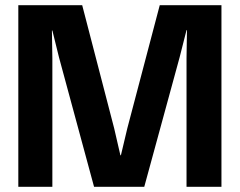

<svg xmlns="http://www.w3.org/2000/svg" viewBox="-20 -720 924 740"><path d="M833.5 0H698.9V-496.4L700.6 -603.7L698.9 -604L672.5 -499.9L536 0H342.5L207.5 -498.5L181.8 -602.5L180.1 -602.3L181.8 -494.9V0H50.6V-700H296.8L420 -225.5L444 -121.5H446L470.7 -225.5L595.7 -700H833.5Z"/></svg>

Font: TASA Explorer VF
Style: Regular
Weight: 400
Designer: Weizhong Zhang
Foundry: Local Remote
Version: Version 1.000;Glyphs 3.2 (3192)